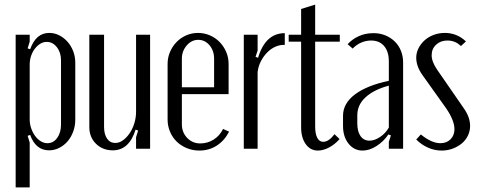

<svg xmlns="http://www.w3.org/2000/svg" viewBox="-20 -646 2071 834"><path d="M100 -436 111 -432Q136 -503 194 -503Q217 -503 237.5 -492.5Q258 -482 273.5 -464.5Q289 -447 298 -423.5Q307 -400 307 -374V-126Q307 -99 298 -74.5Q289 -50 273.5 -32Q258 -14 237 -3.5Q216 7 193 7Q135 7 111 -60L100 -56L109 -27V168H48V-495H109V-465ZM109 -127Q109 -107 115.5 -88.5Q122 -70 132.5 -55.5Q143 -41 157 -32.5Q171 -24 186 -24Q212 -24 228.5 -47Q245 -70 245 -105V-384Q245 -418 227 -441Q209 -464 183 -464Q168 -464 155 -456Q142 -448 131.5 -434.5Q121 -421 115 -403Q109 -385 109 -366Z M569 -83Q541 7 470 7Q426 7 397 -21.5Q368 -50 368 -94V-495H432V-95Q432 -63 445 -44Q458 -25 481 -25Q498 -25 514 -36.5Q530 -48 543 -67Q556 -86 563.5 -110.5Q571 -135 571 -160V-495H632V0H571V-50L580 -79Z M708 -368Q708 -396 718.5 -420.5Q729 -445 747 -463.5Q765 -482 789 -492.5Q813 -503 840 -503Q867 -503 891.5 -492.5Q916 -482 934 -463.5Q952 -445 962.5 -420.5Q973 -396 973 -368V-237H770V-106Q770 -71 793 -47Q816 -23 850 -23Q882 -23 908.5 -40Q935 -57 949 -86L975 -74Q955 -35 921.5 -13.5Q888 8 846 8Q817 8 791.5 -2.5Q766 -13 747.5 -31Q729 -49 718.5 -74Q708 -99 708 -127ZM910 -267V-391Q910 -426 890 -449.5Q870 -473 841 -473Q812 -473 791 -448.5Q770 -424 770 -391V-267Z M1099 -495V-426L1090 -399L1101 -395Q1133 -502 1217 -502V-451Q1196 -452 1176 -443Q1156 -434 1140 -417.5Q1124 -401 1113 -379.5Q1102 -358 1099 -333V0H1039V-495Z M1361 8Q1328 8 1308 -20Q1288 -48 1288 -93V-465H1234V-495H1288V-607L1349 -626V-495H1456V-465H1349V-96Q1349 -65 1358 -47.5Q1367 -30 1384 -30Q1408 -30 1433 -63L1455 -42Q1435 -19 1409.5 -5.5Q1384 8 1361 8Z M1470 -143Q1470 -197 1522 -236Q1574 -275 1669 -295V-379Q1669 -422 1648.5 -446Q1628 -470 1592 -470Q1570 -470 1549 -461Q1528 -452 1512 -435L1490 -454Q1510 -476 1538.5 -489Q1567 -502 1603 -502Q1630 -502 1653.5 -492.5Q1677 -483 1694.5 -466Q1712 -449 1721.5 -425.5Q1731 -402 1731 -375V0H1669V-30L1678 -58L1667 -62Q1647 -32 1616 -12Q1585 8 1555 8Q1518 8 1494 -22Q1470 -52 1470 -99ZM1585 -35Q1607 -35 1631 -51Q1655 -67 1669 -92V-274Q1605 -257 1568.5 -224Q1532 -191 1532 -145V-110Q1532 -75 1546 -55Q1560 -35 1585 -35Z M1982 -446Q1958 -470 1923 -470Q1894 -470 1874.5 -452Q1855 -434 1855 -406Q1855 -378 1879 -343L1993 -178Q2022 -138 2022 -99Q2022 -77 2012.5 -57Q2003 -37 1986 -23Q1969 -9 1946.5 -0.5Q1924 8 1898 8Q1868 8 1839.5 -4.5Q1811 -17 1788 -40L1808 -62Q1830 -44 1851.5 -34Q1873 -24 1893 -24Q1920 -24 1937 -41Q1954 -58 1954 -85Q1954 -122 1919 -174L1815 -320Q1788 -358 1788 -395Q1788 -417 1798 -436.5Q1808 -456 1824.5 -471Q1841 -486 1864 -494.5Q1887 -503 1912 -503Q1965 -503 2004 -466Z"/></svg>

Font: Moniqa Paragraph
Style: Regular
Weight: 400
Designer: Rajesh Rajput
Foundry: Rajesh Rajput
Version: Version 1.000